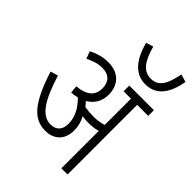

<svg xmlns="http://www.w3.org/2000/svg" viewBox="-249 -1002 1121 1121"><g transform="rotate(45 311.5 -441.5)"><path d="M623 -869 575 -883C557 -789 530 -739 466 -739C403 -739 369 -789 344 -882L299 -868C329 -752 386 -693 465 -693C549 -693 602 -749 623 -869ZM364 -209C364 -245 355 -276 340 -303C356 -300 374 -299 390 -299C416 -299 441 -301 467 -309V0H518V-575H609V-622H406V-575H467V-358C439 -349 413 -346 382 -346C359 -346 336 -348 313 -352C306 -362 298 -371 290 -379C333 -404 359 -444 359 -499C359 -580 309 -632 225 -632C177 -632 141 -620 101 -601L118 -555C154 -574 186 -584 222 -584C276 -584 307 -554 307 -499C307 -442 271 -407 190 -400L195 -353C212 -354 227 -357 242 -361C282 -322 313 -273 313 -214C313 -160 284 -136 241 -136C167 -136 118 -214 70 -369L23 -355C86 -159 147 -88 246 -88C311 -88 364 -127 364 -209Z"/></g></svg>

Font: Noto Sans Condensed Light
Style: Italic
Weight: 300
Width: 3
Italic angle: -12°
Designer: Monotype Design Team
Foundry: Monotype Imaging Inc.
Version: Version 2.013